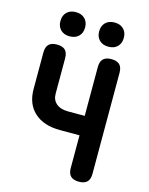

<svg xmlns="http://www.w3.org/2000/svg" viewBox="-139 -1040 878 1135"><g transform="rotate(15 300.0 -472.0)"><path d="M390 -256H271Q170 -256 113.5 -307.5Q57 -359 57 -450V-674Q57 -708 73.5 -724Q90 -740 123 -740Q157 -740 173.5 -724Q190 -708 190 -674V-457Q190 -419 216 -397Q242 -375 288 -375H390V-674Q390 -708 406.5 -724Q423 -740 456 -740Q490 -740 506.5 -724Q523 -708 523 -674V-56Q523 -22 506.5 -6Q490 10 457 10Q423 10 406.5 -6Q390 -22 390 -56ZM419 -806Q384 -806 363.5 -826Q343 -846 343 -880Q343 -914 363.5 -934Q384 -954 419 -954Q453 -954 473.5 -934Q494 -914 494 -880Q494 -846 473.5 -826Q453 -806 419 -806ZM181 -806Q147 -806 126.5 -826Q106 -846 106 -880Q106 -914 126.5 -934Q147 -954 181 -954Q216 -954 236.5 -934Q257 -914 257 -880Q257 -846 236.5 -826Q216 -806 181 -806Z"/></g></svg>

Font: Maple Mono NL
Style: Bold
Weight: 700
Monospace: yes
Designer: subframe7536
Version: Version 7.000